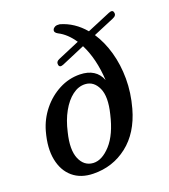

<svg xmlns="http://www.w3.org/2000/svg" viewBox="-138 -844 839 954"><g transform="rotate(-20 281.5 -367.0)"><path d="M483.5 -226Q451 -109 372.5 -48Q294 13 192 11Q127 10 85.2 -25.2Q43.5 -60.5 31 -123Q18.5 -185.5 41.5 -268.5Q58 -327.5 96 -374.8Q134 -422 186 -449.2Q238 -476.5 296.5 -475.5Q381 -473.5 407.5 -405.5Q401 -520 359.5 -602L235 -549Q214.5 -541 211.5 -557Q208 -575 228.5 -583L342.5 -631.5Q309 -682 264.5 -704.5Q244.5 -715 251 -730Q254.5 -737.5 263.5 -741.8Q272.5 -746 288 -744Q324 -734 355.5 -713Q387 -692 412.5 -661.5L537.5 -714Q559.5 -723 562.5 -706Q567 -689 544.5 -680L434 -633.5Q467.5 -583 486 -517.5Q504.5 -452 504.8 -377.8Q505 -303.5 483.5 -226ZM209.5 -39Q255.5 -36.5 301.8 -87.2Q348 -138 371 -238Q392.5 -324.5 371 -371.5Q349.5 -418.5 305 -421Q269.5 -423 237 -398.5Q204.5 -374 179.8 -329.5Q155 -285 142 -226.5Q120.5 -140 141.2 -91Q162 -42 209.5 -39Z"/></g></svg>

Font: Fraunces 9pt S050
Style: Italic
Weight: 400
Italic angle: -16°
Version: Version 1.000; ttfautohint (v1.8.3)